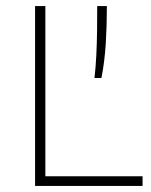

<svg xmlns="http://www.w3.org/2000/svg" viewBox="-20 -615 499 635"><path d="M96 0V-595H130V-32H451.5V0ZM292.5 -357Q296.5 -392 298.5 -431.5Q300.5 -471 301 -512.5Q301.5 -554 301.5 -595H333.5Q333.5 -531.5 329.8 -471Q326 -410.5 315.5 -357Z"/></svg>

Font: Encode Sans SC Thin
Style: Regular
Weight: 250
Designer: Multiple Designers
Foundry: Impallari Type
Version: Version 3.002